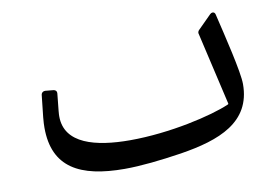

<svg xmlns="http://www.w3.org/2000/svg" viewBox="-61 -583 1026 708"><g transform="rotate(-10 452.5 -229.0)"><path d="M87.9 -174.3C87.9 -25.4 186 26.4 353.5 26.4C414.6 26.4 489.7 18.1 566.9 6.3C714.8 -17.1 836.9 -63 836.9 -206C836.9 -251.5 802.7 -390.6 782.2 -476.6C780.8 -482.4 776.9 -485.3 772 -485.3C769 -485.3 765.6 -483.9 762.7 -481L711.9 -430.2C709 -427.2 707.5 -423.3 707.5 -419.4L770.5 -146.5C771.5 -143.1 771 -142.6 768.1 -141.1C702.1 -112.3 541.5 -74.2 391.1 -74.2C262.7 -74.2 148.9 -103 148.9 -206C148.9 -215.3 149.4 -222.6 156.7 -291C157.7 -298.8 152.8 -304.2 145 -305.2L114.2 -308.1C106.9 -308.6 100.1 -303.7 99.1 -296.4C89.8 -215.8 87.9 -195.8 87.9 -174.3Z"/></g></svg>

Font: Pfont
Style: Regular
Weight: 400
Designer: Damoon Khanjanzadeh
Foundry: pfont
Version: Version 1.000;PS 000.300;hotconv 1.0.88;makeotf.lib2.5.64775